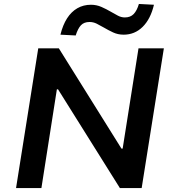

<svg xmlns="http://www.w3.org/2000/svg" viewBox="-20 -949 876 969"><path d="M61 0 173 -705H277L593 -199H599L679 -705H807L695 0H585L273 -498H267L189 0ZM362 -770 285 -774Q297 -823 318.5 -856.5Q340 -890 370.5 -907.5Q401 -925 439 -925Q467 -925 492 -914Q517 -903 539 -890Q558 -879 575 -870Q592 -861 610 -861Q638 -861 654.5 -878Q671 -895 681 -929L757 -925Q740 -853 700 -813.5Q660 -774 604 -774Q575 -774 550.5 -785.5Q526 -797 504 -810Q485 -821 468 -829.5Q451 -838 432 -838Q404 -838 388.5 -821.5Q373 -805 362 -770Z"/></svg>

Font: Nunito Sans 6pt
Style: Bold Italic
Weight: 700
Italic angle: -9°
Version: Version 3.101;gftools[0.9.27]